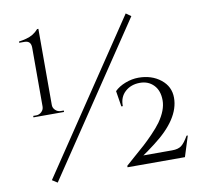

<svg xmlns="http://www.w3.org/2000/svg" viewBox="-80 -802 966 903"><g transform="rotate(-10 402.5 -350.0)"><path d="M577 -714 601 -697 124 14 99 -2ZM211 -315V-308H65V-315H79Q94 -315 105 -325.5Q116 -336 116 -351V-632Q116 -665 85 -665H60V-671Q81 -674 95 -678Q131 -687 154 -714H160V-350Q160 -336 171 -325.5Q182 -315 197 -315ZM583 -406Q646 -406 689 -372Q732 -338 732 -284Q732 -183 601 -84Q584 -71 565.5 -57.5Q547 -44 543 -42H681Q709 -42 724.5 -53.5Q740 -65 759 -98H765L734 0H460V-7Q473 -19 502.5 -44.5Q532 -70 551.5 -87.5Q571 -105 597 -132Q623 -159 639 -181Q677 -235 677 -281.5Q677 -328 651.5 -354.5Q626 -381 586 -381Q543 -381 515 -355.5Q487 -330 488 -287H481L469 -362Q489 -382 520.5 -394Q552 -406 583 -406Z"/></g></svg>

Font: Cinzel
Style: Regular
Weight: 400
Designer: Natanael Gama
Version: Version 1.001;PS 001.001;hotconv 1.0.56;makeotf.lib2.0.21325